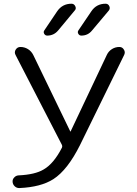

<svg xmlns="http://www.w3.org/2000/svg" viewBox="-20 -999 720 1006"><path d="M461.9 -838.9Q440.4 -812.5 406.2 -812.5Q395.5 -812.5 390.1 -822.3Q384.8 -832 391.6 -840.8L459 -940.4Q485.4 -979.5 533.2 -979.5Q546.9 -979.5 552.7 -966.8Q558.6 -954.1 549.8 -943.4ZM284.2 -838.9Q261.7 -812.5 227.5 -812.5Q216.8 -812.5 211.4 -822.3Q206.1 -832 212.9 -840.8L279.3 -939.5Q306.6 -979.5 354.5 -979.5Q368.2 -979.5 374.5 -966.3Q380.9 -953.1 371.1 -943.4ZM86.9 -752.9Q108.4 -752.9 126.5 -741.7Q144.5 -730.5 154.3 -710.9L348.6 -309.6Q348.6 -309.6 349.6 -309.6L540 -711.9Q548.8 -730.5 566.4 -741.7Q584 -752.9 605.5 -752.9Q621.1 -752.9 628.9 -739.3Q633.8 -732.4 633.8 -724.6Q633.8 -718.8 630.9 -711.9L399.4 -239.3Q334 -108.4 259.8 -60.5Q194.3 -18.6 82 -13.7Q81.1 -13.7 80.1 -13.7Q67.4 -13.7 57.6 -22.5Q45.9 -33.2 45.9 -48.8Q45.9 -60.5 54.7 -69.3Q63.5 -79.1 77.1 -80.1Q164.1 -84 209 -111.3Q261.7 -141.6 304.7 -225.6Q307.6 -232.4 304.7 -239.3L61.5 -710.9Q53.7 -725.6 62.5 -739.3Q71.3 -752.9 86.9 -752.9Z"/></svg>

Font: Gen Jyuu Gothic P Normal
Style: Regular
Weight: 300
Designer: [Source Han Sans]
Ryoko NISHIZUKA  (kana & ideographs); Paul D. Hunt (Latin, Greek & Cyrillic); Wenlong ZHANG  (bopomofo
Version: Version 1.002.20150607